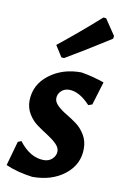

<svg xmlns="http://www.w3.org/2000/svg" viewBox="-93 -771 528 829"><g transform="rotate(10 171.0 -356.5)"><path d="M292 -722 304 -721 351 -651 349 -639Q234 -566 155 -520L143 -521L112 -570Q206 -645 292 -722ZM240 -472Q293 -463 341 -446L310 -344L293 -338Q246 -389 201 -389Q180 -389 166 -375.5Q152 -362 152 -343Q152 -327 168 -311.5Q184 -296 207 -282.5Q230 -269 252.5 -252.5Q275 -236 291 -209.5Q307 -183 307 -149Q307 -80 251 -35.5Q195 9 109 9Q44 1 -9 -22L21 -129L36 -135Q85 -71 145 -71Q168 -71 182.5 -85.5Q197 -100 197 -118Q197 -135 180.5 -151Q164 -167 141 -181.5Q118 -196 95 -212.5Q72 -229 56 -255Q40 -281 40 -313Q41 -384 99.5 -428.5Q158 -473 240 -472Z"/></g></svg>

Font: Alegreya Sans
Style: Bold Italic
Weight: 700
Italic angle: -7°
Designer: Juan Pablo del Peral
Foundry: Huerta Tipografica
Version: Version 2.007